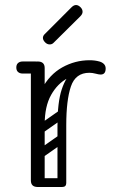

<svg xmlns="http://www.w3.org/2000/svg" viewBox="-20 -745 466 765"><path d="M115 -240Q115 -331 146 -389.5Q177 -448 228 -476.5Q279 -505 337 -505Q358 -505 376 -500Q387 -497 394 -490Q401 -483 401 -472Q401 -448 381 -448Q374 -448 361 -451.5Q348 -455 336 -455Q290 -455 249.5 -433.5Q209 -412 183.5 -366.5Q158 -321 158 -249ZM130 0Q103 0 103 -26V-474Q103 -500 130 -500Q158 -500 158 -474V-26Q158 0 130 0ZM155 -476Q155 -470 151.5 -465.5Q148 -461 146 -459Q143 -456 137.5 -454Q132 -452 121 -452H70Q58 -452 51 -459Q45 -465 45 -476Q45 -487 51 -493Q58 -500 70 -500H121Q132 -500 138 -498.5Q144 -497 145 -495Q149 -491 152 -486Q155 -481 155 -476ZM225 0Q209 0 209 -16V-245Q209 -338 226 -389Q243 -440 271 -460.5Q299 -481 333 -481L336 -455Q281 -455 262.5 -400.5Q244 -346 244 -246V-16Q244 0 228 0ZM112 -17Q112 -35 130 -35H226Q244 -35 244 -17Q244 0 225 0H129Q112 0 112 -17ZM158 -221Q143 -210 134 -224Q130 -229 129.5 -236Q129 -243 137 -249L214 -303Q229 -313 239 -299Q243 -293 242.5 -286.5Q242 -280 235 -275ZM156 -122Q141 -111 132 -125Q128 -130 127.5 -137Q127 -144 135 -150L212 -204Q227 -214 237 -200Q241 -194 240.5 -187.5Q240 -181 233 -176ZM193 -574Q187 -568 178 -568Q168 -568 160 -576Q151 -585 151 -594Q151 -602 158 -609L265 -716Q274 -725 283 -725Q292 -725 301 -716Q309 -708 309 -698Q309 -689 300 -680Z"/></svg>

Font: Agu Display Uzo
Style: Regular
Weight: 400
Designer: Oluwaseun Badejo
Version: Version 1.103